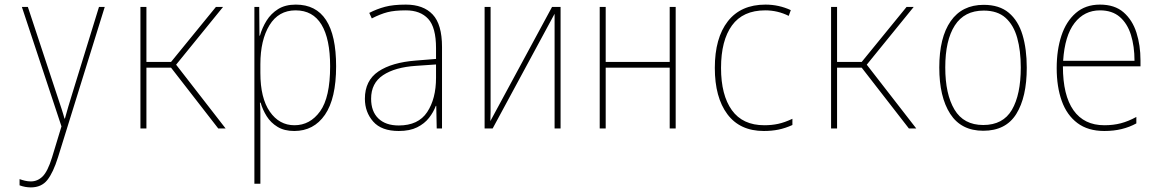

<svg xmlns="http://www.w3.org/2000/svg" viewBox="-20 -558 5040 834"><path d="M114 256Q89 256 65 247V220Q76 224 88.5 227Q101 230 114 230Q143 230 165 208.5Q187 187 206 126L247 -9L75 -528H101L224 -156Q240 -108 248 -83.5Q256 -59 260 -43H262Q269 -69 277 -96Q285 -123 295 -155L410 -528H435L232 125Q211 192 185.5 224Q160 256 114 256Z M590 0V-528H616V-289H723L918 -528H949L745 -277L960 0H928L723 -264H616V0Z M1085 240V-528H1106L1107 -403H1109Q1119 -438 1138 -468.5Q1157 -499 1188 -518.5Q1219 -538 1265 -538Q1440 -538 1440 -270Q1440 -130 1391.5 -59.5Q1343 11 1258 11Q1215 11 1185.5 -7Q1156 -25 1138.5 -53Q1121 -81 1112 -112H1109Q1111 -90 1111 -64.5Q1111 -39 1111 -11V240ZM1259 -14Q1327 -14 1370.5 -74.5Q1414 -135 1414 -270Q1414 -389 1376.5 -451Q1339 -513 1264 -513Q1190 -513 1150.5 -448.5Q1111 -384 1111 -279V-241Q1111 -132 1152 -73Q1193 -14 1259 -14Z M1712 11Q1637 11 1601 -30Q1565 -71 1565 -129Q1565 -208 1623.5 -247.5Q1682 -287 1787 -295L1874 -302V-349Q1874 -439 1840 -476Q1806 -513 1743 -513Q1694 -513 1663 -505Q1632 -497 1595 -478L1584 -502Q1617 -519 1652.5 -528.5Q1688 -538 1743 -538Q1819 -538 1859.5 -495Q1900 -452 1900 -354V0H1877L1875 -98H1873Q1863 -71 1843.5 -46Q1824 -21 1792 -5Q1760 11 1712 11ZM1712 -13Q1797 -13 1835.5 -71Q1874 -129 1874 -220V-278L1787 -272Q1696 -266 1644 -231.5Q1592 -197 1592 -129Q1592 -74 1623.5 -43.5Q1655 -13 1712 -13Z M2085 0V-528H2111V-115Q2111 -92 2111 -73Q2111 -54 2110 -32L2378 -528H2415V0H2389V-498L2120 0Z M2585 0V-528H2611V-289H2889V-528H2915V0H2889V-264H2611V0Z M3298 11Q3194 11 3139.5 -62Q3085 -135 3085 -263Q3085 -393 3141.5 -465.5Q3198 -538 3305 -538Q3363 -538 3415 -514L3406 -489Q3358 -513 3304 -513Q3207 -513 3159.5 -447.5Q3112 -382 3112 -263Q3112 -145 3159 -79.5Q3206 -14 3300 -14Q3332 -14 3360 -20Q3388 -26 3422 -42V-15Q3391 -1 3361.5 5Q3332 11 3298 11Z M3590 0V-528H3616V-289H3723L3918 -528H3949L3745 -277L3960 0H3928L3723 -264H3616V0Z M4251 10Q4155 10 4107.5 -63.5Q4060 -137 4060 -265Q4060 -395 4109.5 -466Q4159 -537 4253 -537Q4321 -537 4362 -502.5Q4403 -468 4421.5 -406.5Q4440 -345 4440 -264Q4440 -136 4394.5 -63Q4349 10 4251 10ZM4251 -15Q4337 -15 4375.5 -81Q4414 -147 4414 -265Q4414 -338 4398.5 -393.5Q4383 -449 4348 -480.5Q4313 -512 4253 -512Q4169 -512 4127.5 -447.5Q4086 -383 4086 -265Q4086 -149 4126 -82Q4166 -15 4251 -15Z M4777 11Q4706 11 4660 -23.5Q4614 -58 4592 -119.5Q4570 -181 4570 -262Q4570 -341 4590.5 -403Q4611 -465 4653 -501.5Q4695 -538 4758 -538Q4822 -538 4860.5 -504.5Q4899 -471 4916.5 -416Q4934 -361 4934 -296V-270H4597Q4597 -144 4643 -79Q4689 -14 4777 -14Q4816 -14 4848.5 -22.5Q4881 -31 4916 -50V-22Q4887 -6 4852.5 2.5Q4818 11 4777 11ZM4598 -294H4908Q4908 -357 4892.5 -406.5Q4877 -456 4844 -484.5Q4811 -513 4758 -513Q4690 -513 4647.5 -458Q4605 -403 4598 -294Z"/></svg>

Font: Noto Sans Mono ExtraCondensed Thin
Style: Regular
Weight: 100
Width: 2
Designer: Monotype Design Team
Foundry: Monotype Imaging Inc.
Version: Version 2.014; ttfautohint (v1.8.4.7-5d5b)